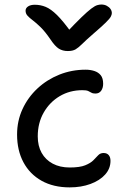

<svg xmlns="http://www.w3.org/2000/svg" viewBox="-20 -803 544 832"><path d="M282 9Q211.4 9 160.2 -19.7Q109 -48.4 81.5 -99.9Q54 -151.4 54 -220Q54 -279.2 77.5 -330.2Q101 -381.2 142.2 -419.6Q183.4 -458 237 -479.5Q290.6 -501 351 -501Q371.4 -501 388.8 -495.4Q406.2 -489.8 416.6 -476.9Q427 -464 427 -440Q427 -422 418.4 -409.8Q409.8 -397.6 393.2 -397.6Q382.2 -397.6 375.8 -401.5Q369.4 -405.4 361.8 -408.8Q354.2 -412.2 337 -412.2Q282.2 -412.2 238.6 -386.2Q195 -360.2 169.3 -315.1Q143.6 -270 143.6 -212Q143.6 -170.8 160.4 -140.7Q177.2 -110.6 208.4 -93.9Q239.6 -77.2 282.2 -77.2Q325.8 -77.2 349.3 -86.8Q372.8 -96.4 384.7 -108.6Q396.6 -120.8 405.6 -130.4Q414.6 -140 429 -140Q443.2 -140 451 -131Q458.8 -122 458.8 -106Q458.8 -72.4 435.5 -46.5Q412.2 -20.6 372 -5.8Q331.8 9 282 9ZM419.2 -783.4Q432.4 -783.4 442.7 -777.9Q453 -772.4 458.8 -764.2Q464.6 -756 464.6 -746.2Q464.6 -739.4 460 -730.7Q455.4 -722 438.1 -705Q420.8 -688 383.4 -655.8Q353 -629.4 336.6 -613Q320.2 -596.6 307.6 -589.2Q295 -581.8 274 -581.8Q251.2 -581.8 234.7 -592.3Q218.2 -602.8 198.6 -632.2Q175.8 -665.8 156.2 -684.9Q136.6 -704 121.9 -715Q107.2 -726 99 -735.2Q90.8 -744.4 90.8 -756.6Q90.8 -768 101.7 -775.2Q112.6 -782.4 131 -782.4Q155.2 -782.4 177.7 -773.3Q200.2 -764.2 227.1 -737.8Q254 -711.4 292.2 -658L264 -657.6Q306.6 -702.6 333.2 -728.3Q359.8 -754 375.6 -765.8Q391.4 -777.6 401 -780.5Q410.6 -783.4 419.2 -783.4Z"/></svg>

Font: Shantell Sans Light
Style: Regular
Weight: 300
Designer: Stephen Nixon, Anya Danilova, Shantell Martin
Foundry: Arrow Type
Version: Version 1.011;[c5ecc13dd]